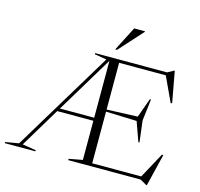

<svg xmlns="http://www.w3.org/2000/svg" viewBox="-150 -1077 1298 1244"><g transform="rotate(15 499.0 -455.0)"><path d="M407 0V-9L498 -26V-288.5H255.5L95.5 -22.5L186.5 -7.5V0H-19V-7.5L71 -23L476.5 -694L395.5 -707.5V-715H878L921 -738.5H923.5L961.5 -531L952.5 -528L875 -694.5H562V-381L769 -389L815.5 -518H823L805.5 -373.5L823 -230H815.5L769 -360L562 -367V-20.5H891L984.5 -192.5L993 -190L940.5 25.5H937.5L892 0ZM268 -309H498V-690.5ZM515 -772 598.5 -935H671V-931.5L527 -772Z"/></g></svg>

Font: Newsreader Display Light
Style: Regular
Weight: 300
Designer: Hugues Gentile
Foundry: Production Type
Version: Version 1.001